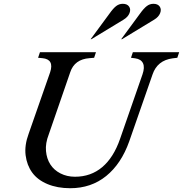

<svg xmlns="http://www.w3.org/2000/svg" viewBox="-20 -973 957 1004"><path d="M347.2 11.2Q279.8 11.2 228 -10.5Q176.3 -32.2 148.4 -70.6Q120.6 -108.9 114 -160.9Q107.4 -212.9 129.9 -273.9L242.2 -595.2Q264.6 -663.1 201.2 -668.9L179.2 -670.9L189 -700.2H481.9L472.2 -670.9L448.2 -668.9Q369.6 -663.1 347.2 -595.2L234.9 -270Q216.8 -223.6 220.5 -183.3Q224.1 -143.1 243.2 -113.3Q262.2 -83.5 296.1 -66.2Q330.1 -48.8 372.1 -48.8Q455.1 -48.8 514.6 -99.1Q574.2 -149.4 607.9 -247.1L725.1 -584Q737.8 -620.6 727.8 -642.1Q717.8 -663.6 687 -668L665 -670.9L674.8 -700.2H917L907.2 -670.9L882.8 -668Q802.7 -657.2 777.8 -584L655.8 -233.9Q614.3 -116.7 535.4 -52.7Q456.5 11.2 347.2 11.2ZM553.2 -902.8Q572.3 -929.7 587.6 -941.4Q603 -953.1 622.1 -953.1Q645 -953.1 655 -938.7Q665 -924.3 657.2 -904.3Q649.4 -884.3 626 -870.1L458 -768.1H454.1ZM712.9 -902.8Q731.9 -929.2 747.6 -941.2Q763.2 -953.1 782.2 -953.1Q805.2 -953.1 815.2 -938.7Q825.2 -924.3 817.4 -904.3Q809.6 -884.3 786.1 -870.1L618.2 -768.1H613.8Z"/></svg>

Font: Redaction
Style: Italic
Weight: 400
Designer: Jeremy Mickel / Forest Young
Foundry: MCKL
Version: Version 2.001;hotconv 1.0.113;makeotfexe 2.5.65598 DEVELOPME